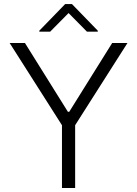

<svg xmlns="http://www.w3.org/2000/svg" viewBox="-20 -943 688 963"><path d="M28.4 -727.3H105.1L320.7 -382.1H327.1L542.6 -727.3H619.3L356.9 -315V0H290.8V-315ZM231.5 -784.1 323.9 -877.5 416.2 -784.1H470.5V-789.1L340.9 -922.6H306.8L177.2 -789.1V-784.1Z"/></svg>

Font: Inter UI Light
Style: Regular
Weight: 300
Designer: Rasmus Andersson
Foundry: rsms
Version: 3.2;8d6f07862